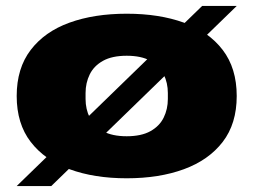

<svg xmlns="http://www.w3.org/2000/svg" viewBox="-20 -586 850 644"><path d="M405 12Q296 12 213 -18.5Q130 -49 83 -110Q36 -171 36 -264Q36 -357 83 -418.5Q130 -480 213 -510Q296 -540 405 -540Q514 -540 597 -510Q680 -480 727 -418.5Q774 -357 774 -264Q774 -171 727 -110Q680 -49 597 -18.5Q514 12 405 12ZM405 -129Q454 -129 484.5 -146Q515 -163 529 -191.5Q543 -220 543 -254V-274Q543 -308 529 -336.5Q515 -365 484.5 -382Q454 -399 405 -399Q356 -399 325.5 -382Q295 -365 281 -336.5Q267 -308 267 -274V-254Q267 -220 281 -191.5Q295 -163 325.5 -146Q356 -129 405 -129ZM36 38 658 -566H774L152 38Z"/></svg>

Font: Archivo Expanded Black
Style: Regular
Weight: 900
Width: 7
Designer: Hector Gatti
Foundry: Omnibus-Type
Version: Version 2.001